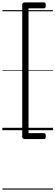

<svg xmlns="http://www.w3.org/2000/svg" viewBox="-20 -1095 465 1615"><path d="M365 -1050Q365 -1036 361 -1030.5Q357 -1025 349 -1025H220V25H349Q357 25 361 30.5Q365 36 365 50Q365 64 361 69.5Q357 75 349 75H194Q167 75 167 56V-1056Q167 -1075 194 -1075H349Q357 -1075 361 -1069.5Q365 -1064 365 -1050ZM0 490H425V500H0ZM0 -20H425V0H0ZM0 -505H425V-500H0ZM0 -1010H425V-1000H0Z"/></svg>

Font: Playwrite NG Modern Guides
Style: Regular
Weight: 400
Designer: Veronika Burian, José Scaglione
Foundry: TypeTogether
Version: Version 1.003